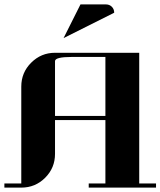

<svg xmlns="http://www.w3.org/2000/svg" viewBox="-20 -856 732 876"><path d="M0 0V-19H77.1V-460.9Q77.1 -524.9 122.1 -569.8Q167.5 -615.2 231 -615.2H615.2V-19H691.9V0H384.8V-19H460.9V-308.1H231V-153.8Q231 -89.8 186 -44.9Q141.1 0 77.1 0ZM231 -327.1H460.9V-596.2H308.1Q231 -596.2 231 -577.1ZM270 -682.1 347.2 -835.9H462.9Q479.5 -835.9 490.2 -825.2Q501 -814.5 501 -797.9Z"/></svg>

Font: Hjet
Style: Regular
Weight: 400
Designer: T. Christopher White
Version: Version 1.2